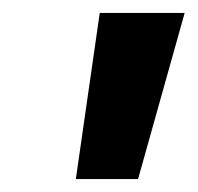

<svg xmlns="http://www.w3.org/2000/svg" viewBox="-20 -734 307 298"><path d="M97.7 -456.1 134.8 -713.9H266.6L194.3 -456.1Z"/></svg>

Font: Open Sans SemiCondensed
Style: Bold Italic
Weight: 700
Width: 4
Italic angle: -12°
Designer: Monotype Design Team
Foundry: Monotype Imaging Inc.
Version: Version 3.003